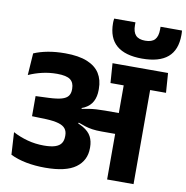

<svg xmlns="http://www.w3.org/2000/svg" viewBox="-94 -976 1034 1066"><g transform="rotate(10 423.5 -443.0)"><path d="M846 -886.5H725Q725 -885.5 725 -878.8Q725 -872 725 -871Q725 -832.5 708.2 -814Q691.5 -795.5 654 -795.5Q617.5 -795.5 600.5 -813.8Q583.5 -832 583.5 -871Q583.5 -872 583.5 -878.5Q583.5 -885 583.5 -886.5H463.5Q462.5 -878.5 462 -872.5Q461.5 -866.5 461.5 -861.5Q461.5 -777 510 -735.8Q558.5 -694.5 654 -694.5Q750.5 -694.5 798.8 -735.8Q847 -777 847 -861.5Q847 -866 846.8 -872.2Q846.5 -878.5 846 -886.5ZM818.5 -530.5 810.5 -641H497.5L505.5 -530.5ZM580 0H729V-570H580ZM25.5 -169 33 -43Q73 -23.5 122.8 -14Q172.5 -4.5 229 -4.5Q346 -4.5 401 -44.5Q456 -84.5 456 -155V-160Q456 -193.5 442.5 -219.5Q429 -245.5 395.5 -265Q362 -284.5 301.5 -299L299.5 -353.5Q354 -356 386.5 -372.2Q419 -388.5 433.2 -416Q447.5 -443.5 447.5 -480.5V-487.5Q447.5 -538 425 -574Q402.5 -610 354.2 -629.8Q306 -649.5 230 -649.5Q176.5 -649.5 132.5 -641.2Q88.5 -633 54 -618L45.5 -494.5Q82 -511 122 -520.2Q162 -529.5 205 -529.5Q258.5 -529.5 280 -513Q301.5 -496.5 301.5 -462.5V-458Q301.5 -436 291 -421.5Q280.5 -407 254.8 -399.5Q229 -392 182.5 -390L108.5 -387V-273.5L189.5 -271Q233 -269 259.2 -261.2Q285.5 -253.5 297.2 -238.5Q309 -223.5 309 -201V-195.5Q309 -171 298.2 -155.5Q287.5 -140 263.8 -132.2Q240 -124.5 201 -124.5Q152.5 -124.5 108.2 -136.5Q64 -148.5 25.5 -169ZM293.5 -363.5V-288L366 -272L370 -283.5Q391 -275.5 410 -269.5Q429 -263.5 451.2 -260.2Q473.5 -257 503.5 -257H632V-374.5H501.5Q474.5 -374.5 452.8 -373Q431 -371.5 411.8 -368.5Q392.5 -365.5 372.5 -361.5L371.5 -369.5Z"/></g></svg>

Font: Anek Devanagari
Style: Bold
Weight: 700
Designer: Kailash Malviya (Devanagari) & Yesha Goshar (Latin)
Foundry: Ek Type
Version: Version 1.003